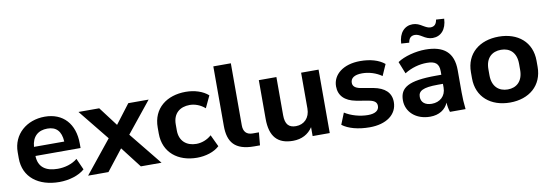

<svg xmlns="http://www.w3.org/2000/svg" viewBox="-58 -1188 4609 1607"><g transform="rotate(-10 2246.5 -385.0)"><path d="M342.8 10.7C424.8 10.7 508.8 -14.2 558.6 -58.6L515.6 -155.3C470.2 -117.7 407.7 -100.6 348.1 -100.6C246.1 -100.6 184.6 -144 182.1 -238.8H565.4V-276.4C565.4 -444.3 470.7 -549.3 314.9 -549.3C161.1 -549.3 41 -447.8 41 -295.4V-244.1C41 -81.5 166.5 10.7 342.8 10.7ZM319.3 -447.3C393.6 -447.3 435.5 -405.8 440.4 -315.9H183.1C189.9 -403.8 241.7 -447.3 319.3 -447.3Z M760.3 0 898.9 -177.2 1035.6 0H1211.4L986.3 -277.8L1196.8 -539.1H1023.9L899.9 -376.5L776.9 -539.1H600.6L811.5 -278.3L587.4 0Z M1512.7 10.7C1584.5 10.7 1657.7 -10.7 1703.6 -53.7L1655.8 -154.8C1618.7 -121.1 1570.3 -104.5 1526.9 -104.5C1445.3 -104.5 1384.3 -151.9 1384.3 -243.7V-295.4C1384.3 -389.2 1444.8 -435.1 1526.9 -435.1C1571.8 -435.1 1619.1 -417 1655.8 -384.3L1703.6 -485.8C1658.7 -526.4 1587.9 -549.3 1512.7 -549.3C1352.5 -549.3 1231 -459.5 1231 -295.4V-244.1C1231 -82 1352.1 10.7 1512.7 10.7Z M1999 0H2048.3L2058.1 -108.9H2005.4C1951.7 -108.9 1927.2 -139.6 1927.2 -191.9V-718.8H1778.3V-212.4C1778.3 -75.2 1835 0 1999 0Z M2328.1 10.7C2402.3 10.7 2459.5 -20.5 2495.6 -75.7V0H2641.1V-539.1H2492.7V-234.4C2492.7 -156.2 2443.4 -106 2373 -106C2313.5 -106 2282.7 -136.7 2282.7 -214.8V-539.1H2133.3V-210.9C2133.3 -59.6 2197.3 10.7 2328.1 10.7Z M2980.5 10.7C3119.1 10.7 3214.4 -55.2 3214.4 -163.1C3214.4 -243.2 3161.6 -290 3065.9 -308.1L2956.1 -327.1C2913.6 -336.4 2895.5 -354.5 2895.5 -381.8C2895.5 -420.4 2926.3 -445.3 2994.1 -445.3C3051.3 -445.3 3112.3 -426.8 3159.7 -393.1L3201.7 -488.3C3153.8 -528.8 3080.1 -549.3 2995.6 -549.3C2850.6 -549.3 2760.7 -474.6 2760.7 -375.5C2760.7 -296.9 2810.1 -246.1 2904.3 -228.5L3015.6 -209C3059.1 -200.2 3077.6 -183.6 3077.6 -153.8C3077.6 -115.2 3044.4 -92.8 2983.9 -92.8C2914.6 -92.8 2839.8 -114.3 2787.1 -148.4L2748 -51.3C2799.3 -11.7 2882.8 10.7 2980.5 10.7Z M3494.1 11.2C3569.8 11.2 3623.5 -24.4 3647.9 -81.1C3648.9 -54.2 3653.8 -26.9 3662.6 0H3795.4C3789.6 -47.9 3787.1 -97.2 3787.1 -144.5V-332C3787.1 -483.4 3705.6 -549.3 3549.3 -549.3C3467.8 -549.3 3368.2 -523.9 3311.5 -484.9L3352.5 -382.3C3411.6 -419.4 3479 -437.5 3542.5 -437.5C3614.3 -437.5 3645.5 -413.6 3645.5 -348.1V-318.4H3601.6C3364.3 -318.4 3291.5 -270.5 3291.5 -163.1C3291.5 -65.4 3371.6 11.2 3494.1 11.2ZM3427.7 -629.4C3433.1 -665 3450.2 -685.1 3484.4 -685.1C3504.4 -685.1 3521.5 -676.8 3543.9 -663.1C3572.3 -645 3598.1 -633.8 3628.9 -633.8C3697.8 -633.8 3746.6 -684.6 3750.5 -776.4L3682.1 -780.8C3676.3 -743.7 3659.2 -724.6 3626 -724.6C3605.5 -724.6 3587.9 -734.4 3565.9 -747.1C3538.6 -764.2 3514.2 -776.4 3481.4 -776.4C3413.6 -776.4 3363.8 -725.1 3359.9 -633.8ZM3525.9 -92.8C3468.8 -92.8 3435.5 -121.1 3435.5 -166.5C3435.5 -216.3 3472.2 -241.2 3602.5 -241.2H3645.5V-209C3645.5 -136.2 3593.3 -92.8 3525.9 -92.8Z M4172.9 10.7C4335 10.7 4450.7 -84.5 4450.7 -244.1V-295.4C4450.7 -455.6 4335 -549.3 4172.9 -549.3C4010.3 -549.3 3893.1 -455.6 3893.1 -295.4V-244.1C3893.1 -84.5 4010.3 10.7 4172.9 10.7ZM4172.9 -100.6C4098.6 -100.6 4041.5 -146.5 4041.5 -244.1V-295.4C4041.5 -393.1 4098.6 -437.5 4172.9 -437.5C4246.6 -437.5 4302.2 -393.1 4302.2 -295.4V-244.1C4302.2 -147 4246.6 -100.6 4172.9 -100.6Z"/></g></svg>

Font: Winston
Style: Bold
Weight: 700
Designer: Vernon Adams, Kim Jin-seong, David Berlow, Cristiano Sobral
Foundry: The Winston Project Authors
Version: Version 3.004